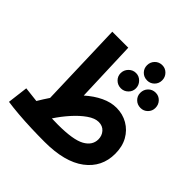

<svg xmlns="http://www.w3.org/2000/svg" viewBox="-213 -971 1146 1146"><g transform="rotate(45 360.0 -397.5)"><path d="M336 13Q282 13 223.5 11Q165 9 111 4.5Q57 0 17 -6L33 -136Q87 -129 129 -125Q151 -162 174 -196L157 -738H292L306 -348Q352 -389 400.5 -412Q449 -435 496 -435Q549 -435 592 -410Q635 -385 660 -340.5Q685 -296 685 -235Q685 -122 595.5 -54.5Q506 13 336 13ZM481 -300Q449 -300 411 -273.5Q373 -247 335.5 -205Q298 -163 268 -117Q292 -116 320 -116Q448 -116 500.5 -145Q553 -174 553 -225Q553 -256 533.5 -278Q514 -300 481 -300ZM510 -679Q482 -679 463.5 -697.5Q445 -716 445 -743Q445 -770 463.5 -789Q482 -808 510 -808Q536 -808 554.5 -789Q573 -770 573 -743Q573 -716 554.5 -697.5Q536 -679 510 -679ZM432 -535Q405 -535 386 -553.5Q367 -572 367 -598Q367 -625 386 -644.5Q405 -664 432 -664Q458 -664 477 -644.5Q496 -625 496 -598Q496 -572 477 -553.5Q458 -535 432 -535ZM598 -535Q570 -535 551.5 -553.5Q533 -572 533 -598Q533 -626 551.5 -645Q570 -664 598 -664Q624 -664 642.5 -645Q661 -626 661 -598Q661 -572 642.5 -553.5Q624 -535 598 -535Z"/></g></svg>

Font: Noto Sans Arabic ExtCond
Style: Bold
Weight: 700
Width: 2
Designer: Monotype Design Team, Nadine Chahine, Nizar Qandah and Khaled Hosny
Foundry: Monotype Imaging Inc.
Version: Version 2.012; ttfautohint (v1.8.4.7-5d5b)